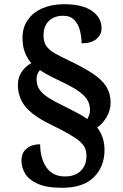

<svg xmlns="http://www.w3.org/2000/svg" viewBox="-20 -780 584 913"><path d="M276 113Q201 113 158.5 93.5Q116 74 99 44.5Q82 15 82 -15Q82 -54 107 -74Q132 -94 171 -94Q171 -28 200.5 15.5Q230 59 289 59Q337 59 364 32.5Q391 6 391 -38Q391 -59 384.5 -75Q378 -91 360 -107Q342 -123 308 -142.5Q274 -162 219 -189Q135 -230 100 -274Q65 -318 65 -377Q65 -411 83 -438Q101 -465 129 -480Q112 -498 99.5 -528Q87 -558 87 -599Q87 -650 112.5 -686Q138 -722 182.5 -741Q227 -760 284 -760Q372 -760 417.5 -728Q463 -696 463 -646Q463 -615 438.5 -594.5Q414 -574 368 -574Q368 -603 360.5 -633.5Q353 -664 334 -684.5Q315 -705 280 -705Q238 -705 212.5 -680.5Q187 -656 187 -611Q187 -579 201 -560Q215 -541 241.5 -526Q268 -511 306 -493Q376 -460 420.5 -430.5Q465 -401 485.5 -368Q506 -335 506 -292Q506 -256 487 -223.5Q468 -191 442 -174Q477 -129 477 -67Q477 12 426.5 62.5Q376 113 276 113ZM395 -214Q400 -222 404 -233Q408 -244 408 -257Q408 -280 398 -300Q388 -320 361.5 -340.5Q335 -361 286 -385Q253 -401 223.5 -415.5Q194 -430 170 -447Q154 -430 154 -403Q154 -376 167 -355.5Q180 -335 210.5 -315.5Q241 -296 295 -270Q328 -253 352 -240.5Q376 -228 395 -214Z"/></svg>

Font: Noto Serif Sinhala
Style: Bold
Weight: 700
Designer: Jelle Bosma - Monotype Design Team
Foundry: Monotype Imaging Inc.
Version: Version 2.007; ttfautohint (v1.8.4.7-5d5b)